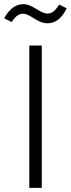

<svg xmlns="http://www.w3.org/2000/svg" viewBox="-30 -904 341 924"><path d="M199 -792C235 -792 267 -814 291 -864L255 -882C235 -851 220 -839 199 -839C160 -839 129 -884 82 -884C42 -884 12 -856 -10 -816L26 -798C44 -825 59 -838 82 -838C116 -838 148 -792 199 -792ZM171 -685H111V0H171Z"/></svg>

Font: FiraGO Light
Style: Regular
Weight: 300
Designer: bBox Type
Foundry: bBox Type GmbH
Version: Version 1.001;PS 001.001;hotconv 1.0.88;makeotf.lib2.5.64775